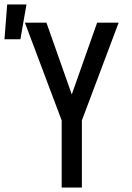

<svg xmlns="http://www.w3.org/2000/svg" viewBox="-70 -836 590 856"><path d="M205 0V-299L41 -735H137L250 -415L363 -735H459L295 -299V0ZM-50 -661 -38 -816H48L21 -661Z"/></svg>

Font: Iosevka Custom Medium
Style: Regular
Weight: 500
Monospace: yes
Designer: Belleve Invis
Foundry: Belleve Invis
Version: Version 32.5.0; ttfautohint (v1.8.4)